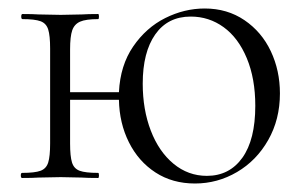

<svg xmlns="http://www.w3.org/2000/svg" viewBox="-20 -419 716 452"><path d="M639 -199Q639 -138 611.5 -89.5Q584 -41 538 -14Q492 13 439 13Q386 13 346 -13Q306 -39 283.5 -84Q261 -129 260 -184H145V-81Q145 -51 149.5 -36.5Q154 -22 167.5 -17Q181 -12 211 -12Q213 -12 213 -6Q213 0 211 0Q186 0 172 -1L123 -2L71 -1Q57 0 32 0Q29 0 29 -6Q29 -12 32 -12Q62 -12 75.5 -17Q89 -22 93.5 -36.5Q98 -51 98 -81V-305Q98 -335 93.5 -349.5Q89 -364 75.5 -369Q62 -374 33 -374Q30 -374 30 -380Q30 -386 33 -386Q57 -386 71 -385L123 -384L173 -385Q187 -386 211 -386Q213 -386 213 -380Q213 -374 211 -374Q182 -374 168.5 -368Q155 -362 150 -347.5Q145 -333 145 -303V-202H260Q263 -265 293.5 -309.5Q324 -354 369 -376.5Q414 -399 462 -399Q515 -399 555.5 -371.5Q596 -344 617.5 -298.5Q639 -253 639 -199ZM581 -170Q581 -234 561 -282Q541 -330 506.5 -355Q472 -380 429 -380Q375 -380 345.5 -338Q316 -296 316 -222Q316 -161 335 -111.5Q354 -62 388.5 -33.5Q423 -5 467 -5Q520 -5 550.5 -47.5Q581 -90 581 -170Z"/></svg>

Font: Cormorant Garamond Light
Style: Regular
Weight: 300
Designer: Christian Thalmann (Catharsis Fonts)
Version: Version 3.000